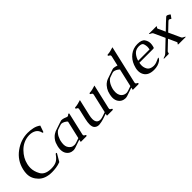

<svg xmlns="http://www.w3.org/2000/svg" viewBox="231 -1886 3076 3076"><g transform="rotate(-45 1769.0 -348.0)"><path d="M409.7 18.1Q259.8 18.1 179.9 -63.5Q100.1 -145 100.1 -249Q100.1 -292.5 111.8 -342.3Q149.9 -506.8 285.4 -606.2Q420.9 -705.6 577.1 -705.6Q633.3 -705.6 693.6 -693.1Q753.9 -680.7 802.7 -644L767.1 -541.5Q763.2 -532.7 755.4 -532.7H753.9Q748 -533.2 744.1 -546.4Q730 -607.4 680.2 -636.2Q633.3 -662.1 573.7 -662.1H563.5Q430.2 -656.2 333 -556.6Q245.6 -467.3 220.7 -358.9Q217.8 -346.7 215.8 -334.5Q210.4 -303.7 210.4 -274.9Q210.4 -197.3 254.6 -117.4Q298.8 -37.6 421.4 -31.7Q433.1 -31.2 443.8 -31.2Q506.3 -31.2 551.3 -50.3Q603.5 -72.8 650.4 -140.6Q659.7 -154.3 669.4 -154.3Q671.4 -154.3 673.3 -153.8Q680.7 -150.9 678.2 -142.6Q677.2 -138.7 674.3 -133.8L604.5 -15.1Q553.2 4.4 503.2 11.2Q453.1 18.1 409.7 18.1Z M912.1 12.2H892.1Q823.7 8.8 785.6 -44.4Q756.8 -84.5 756.8 -143.6Q756.8 -176.3 766.1 -214.8Q772 -240.2 784.2 -272.9Q796.4 -305.7 823 -337.2Q849.6 -368.7 874 -384Q898.4 -399.4 913.1 -405.3Q1091.3 -466.8 1100.1 -466.8H1102.5Q1133.3 -465.3 1155.8 -457.5Q1178.2 -449.7 1191.4 -443.6Q1204.6 -437.5 1216.6 -437.5Q1228.5 -437.5 1247.1 -456.5Q1250.5 -460 1253.4 -460Q1256.3 -460 1262 -457.8Q1267.6 -455.6 1267.6 -451.2Q1267.6 -450.2 1267.1 -449.2L1180.2 -71.3Q1178.2 -63.5 1178.2 -57.1Q1178.2 -37.6 1198 -30Q1217.8 -22.5 1215.1 -11.2Q1212.4 0 1202.1 0H1083.5Q1075.2 0 1076.7 -6.3L1085 -42.5L939.5 6.8Q922.4 12.2 912.1 12.2ZM1061 -426.8Q1050.8 -426.8 1017.3 -415Q983.9 -403.3 967.5 -397.7Q951.2 -392.1 942.4 -384.3Q904.8 -352.1 886 -311.8Q867.2 -271.5 864.7 -259.8L861.8 -246.6Q861.3 -245.1 860.8 -244.1Q851.1 -201.7 851.1 -168.9Q851.1 -130.4 864.3 -104.5Q898.9 -36.6 971.7 -36.6Q990.7 -36.6 1015.9 -44.9Q1041 -53.2 1091.8 -71.3L1162.1 -375.5Q1146.5 -394 1117.2 -409.9Q1087.9 -425.8 1063 -426.8Z M1774.4 -71.3Q1772.5 -63.5 1772.5 -57.1Q1772.5 -37.6 1792.2 -30Q1812 -22.5 1809.1 -10.3Q1806.6 0 1796.4 0H1677.7Q1669.4 0 1670.9 -6.3L1678.2 -38.1Q1648.9 -27.8 1626.5 -19.8Q1604 -11.7 1585 -5.9Q1536.1 9.3 1486.8 14.2Q1480 14.6 1473.6 14.6Q1433.1 14.6 1402.8 -12.7Q1374 -39.1 1374 -101.6Q1374 -145.5 1388.2 -207.5L1428.7 -383.8Q1430.7 -391.1 1430.7 -397.5Q1430.7 -417 1412.4 -424.1Q1394 -431.2 1394 -441.9Q1394 -443.4 1394 -444.8Q1396.5 -455.1 1406.7 -455.1Q1439.5 -456.5 1472.9 -465.1Q1506.3 -473.6 1540.5 -484.4L1476.6 -207.5Q1466.3 -162.6 1466.3 -128.9Q1466.3 -82 1486.3 -57.1Q1508.3 -29.3 1549.3 -29.3Q1572.8 -29.3 1602.5 -38.6Q1613.8 -42 1631.8 -48.3Q1649.9 -54.7 1662.6 -59.1Q1665 -60.1 1671.1 -62Q1677.2 -64 1685.1 -66.9L1757.8 -383.8Q1759.8 -391.1 1759.8 -397.5Q1759.8 -417 1741.5 -424.1Q1723.1 -431.2 1723.1 -441.9Q1723.1 -443.4 1723.1 -444.8Q1725.6 -455.1 1735.8 -455.1Q1768.6 -456.5 1802 -465.1Q1835.4 -473.6 1869.6 -484.4Z M2263.7 -42.5 2118.2 6.8Q2101.1 12.2 2090.8 12.2H2070.8Q2002.4 8.8 1964.4 -44.4Q1935.1 -85.4 1935.1 -141.6Q1935.1 -157.7 1937.5 -175.3Q1940.4 -195.8 1944.8 -214.8Q1950.7 -240.2 1959.5 -264.2Q1975.1 -305.7 2010.7 -347.2Q2028.3 -368.7 2064.5 -392.1Q2076.7 -399.4 2091.8 -405.3Q2134.3 -419.9 2176.8 -434.6Q2219.2 -449.2 2262.2 -463.9Q2271 -466.8 2278.8 -466.8H2281.2Q2312 -465.3 2353 -451.2Q2356.4 -449.7 2357.4 -449.2L2395.5 -613.8Q2397.5 -621.6 2397.5 -627.4Q2397.5 -647 2379.2 -654.3Q2360.8 -661.6 2360.8 -672.4Q2360.8 -673.8 2360.8 -675.3Q2363.3 -685.5 2373.5 -685.5Q2406.2 -687 2439.7 -695.3Q2473.1 -703.6 2507.3 -714.4L2358.9 -71.3Q2356.9 -63.5 2356.9 -57.1Q2356.9 -37.6 2376.7 -30Q2396.5 -22.5 2393.6 -10.3Q2391.1 0 2380.9 0H2262.2Q2253.9 0 2255.4 -6.3ZM2340.8 -376Q2323.2 -396 2294.7 -410.9Q2266.1 -425.8 2241.7 -426.8H2239.7Q2230 -426.8 2219.2 -422.9Q2200.2 -416.5 2181.4 -409.9Q2162.6 -403.3 2143.6 -397Q2130.4 -392.1 2121.1 -384.3Q2083.5 -352.1 2062.5 -306.2Q2046.4 -271.5 2038.1 -237.3Q2035.6 -226.6 2034.2 -215.3Q2030.8 -192.4 2030.8 -172.4Q2030.8 -130.9 2045.9 -101.1Q2068.4 -55.7 2114.3 -42Q2131.3 -36.6 2150.4 -36.6Q2156.2 -36.6 2163.1 -37.1Q2173.8 -38.1 2189.9 -43.5Q2202.1 -47.4 2228 -56.4Q2253.9 -65.4 2270.5 -71.3Z M2826.7 -468.8Q2922.9 -468.8 2954.1 -423.3Q2985.4 -377.9 2985.4 -327.6Q2985.4 -300.3 2978 -269Q2973.1 -249.5 2970.2 -241.5Q2967.3 -233.4 2948.2 -233.4H2637.2Q2630.9 -202.6 2630.9 -176.3Q2630.9 -134.3 2652.3 -92.3Q2673.8 -50.3 2729.5 -38.6Q2745.6 -34.7 2763.2 -34.7Q2809.6 -34.7 2853.3 -55.7Q2897 -76.7 2903.1 -76.7Q2909.2 -76.7 2910.4 -75.4Q2911.6 -74.2 2910.6 -69.6Q2909.7 -64.9 2900.9 -53.2Q2892.1 -41.5 2887.5 -37.6Q2882.8 -33.7 2879.4 -30.8Q2815.4 15.1 2724.1 15.1Q2596.2 14.2 2551.3 -66.9Q2528.8 -106.9 2528.8 -156.2Q2528.8 -184.1 2536.1 -215.3Q2542 -241.2 2552.7 -269Q2587.4 -359.4 2658.2 -413.6Q2729 -467.8 2824.7 -468.8ZM2902.8 -269Q2909.2 -297.4 2909.7 -323.2Q2909.7 -351.6 2897.9 -388.7Q2886.2 -425.8 2817.4 -425.8H2812Q2742.7 -423.8 2701.9 -376Q2661.1 -328.1 2645.5 -269Z M3036.6 -47.4 3215.8 -218.3 3129.9 -406.2Q3125 -418 3108.4 -427.7Q3100.1 -432.6 3092.3 -435.8Q3084.5 -439 3079.6 -442.4Q3069.8 -448.7 3070.3 -451.2Q3070.8 -453.6 3078.1 -453.6H3235.4Q3242.7 -453.6 3246.1 -446.8Q3247.1 -444.8 3246.6 -442.4Q3246.1 -439.5 3241.2 -437Q3232.9 -432.6 3230 -423.8Q3228.5 -416.5 3232.4 -408.2L3288.1 -286.6L3394.5 -388.7Q3451.7 -442.9 3465.8 -453.6Q3471.2 -457.5 3479 -457.5Q3490.7 -457.5 3507.3 -447.8L3534.7 -431.2Q3537.6 -429.2 3537.6 -426.3Q3537.6 -423.3 3534.7 -418.9L3498 -368.2Q3482.4 -377.9 3468.8 -385.3Q3465.3 -387.2 3461.4 -387.2Q3449.7 -387.2 3432.1 -370.1L3305.2 -249L3397.5 -47.4Q3402.8 -33.2 3421.4 -24.9Q3427.7 -21.5 3434.6 -18.3Q3441.4 -15.1 3447.8 -11.2Q3457.5 -4.9 3457 -2.4Q3456.5 0 3449.2 0H3292Q3284.7 0 3281.2 -6.3Q3280.3 -8.8 3280.8 -10.7Q3281.2 -13.7 3286.6 -16.6Q3294.4 -20.5 3297.4 -29.3V-30.3Q3298.8 -37.1 3294.9 -45.4L3233.4 -180.7L3093.3 -47.4Q3081.1 -34.7 3079.6 -26.9L3079.1 -25.4Q3077.6 -19 3079.1 -15.6Q3079.1 -14.2 3079.1 -12.7Q3078.6 -9.8 3075.2 -6.8Q3069.3 0 3064.5 0H2962.9Q2958.5 0 2958.5 -2Q2958.5 -3.9 2961.4 -6.8Q2969.7 -14.6 2991.9 -20Q3014.2 -25.4 3036.6 -47.4Z"/></g></svg>

Font: Caudex
Style: Italic
Weight: 400
Italic angle: -13°
Version: Version 1.04